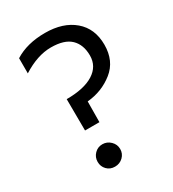

<svg xmlns="http://www.w3.org/2000/svg" viewBox="-170 -776 791 878"><g transform="rotate(-30 226.0 -337.0)"><path d="M177.5 -110Q202 -110 220 -92.5Q238 -75 238 -50.5Q238 -26 220.5 -9Q203 8 177.5 8Q152 8 135.5 -9Q119 -26 119 -50.5Q119 -75 136 -92.5Q153 -110 177.5 -110ZM45 -561V-641Q110 -682 205 -682Q300 -682 357 -633.5Q414 -585 414 -499.5Q414 -414 355 -367Q296 -320 218 -313L217 -204H141L140 -370Q232 -370 282 -401.5Q332 -433 332 -490Q332 -547 299 -579Q266 -611 195 -611Q124 -611 45 -561Z"/></g></svg>

Font: Hind Kochi
Style: Regular
Weight: 400
Designer: Dhruvi Tolia
Foundry: Indian Type Foundry
Version: Version 0.702;PS 1.0;hotconv 1.0.81;makeotf.lib2.5.63406